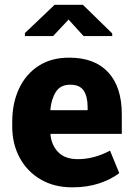

<svg xmlns="http://www.w3.org/2000/svg" viewBox="-20 -782 569 812"><path d="M285.6 10.3Q209 10.3 151.9 -23.2Q94.7 -56.6 63.2 -115Q31.7 -173.3 31.7 -247.6V-266.6Q31.7 -345.7 60.5 -407.2Q89.4 -468.8 143.6 -503.7Q197.8 -538.6 273.4 -538.1Q380.9 -538.1 438 -475.8Q495.1 -413.6 495.1 -298.8V-215.8H193.8L193.4 -212.9Q197.8 -167.5 226.6 -138.2Q255.4 -108.9 309.1 -108.9Q377.9 -108.9 445.3 -145L484.4 -49.8Q450.2 -23.4 399.7 -6.6Q349.1 10.3 285.6 10.3ZM194.3 -315.9H350.6V-328.6Q350.6 -373.5 334 -398.7Q317.4 -423.8 276.9 -423.8Q235.8 -423.8 216.6 -393.8Q197.3 -363.8 192.9 -318.4ZM85.4 -629.4V-642.1L210.9 -761.7H330.6L454.6 -640.6V-629.4H333.5L270 -699.2L204.6 -629.4Z"/></svg>

Font: Roboto Slab ExtraBold
Style: Regular
Weight: 800
Designer: Google
Version: Version 2.001; ttfautohint (v1.8.3)